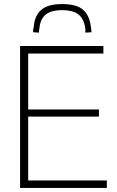

<svg xmlns="http://www.w3.org/2000/svg" viewBox="-20 -927 575 947"><path d="M79 0V-700H490V-663H119V-387H468V-352H119V-37H507V0ZM286 -907Q329 -907 359 -896.5Q389 -886 406.5 -860Q424 -834 429 -790Q430 -785 430.5 -779.5Q431 -774 431 -768L401 -766Q401 -771 401 -775.5Q401 -780 401 -784Q397 -818 383 -838.5Q369 -859 344.5 -868Q320 -877 286 -877Q252 -877 228 -868Q204 -859 190.5 -839Q177 -819 174 -784Q173 -780 172.5 -775.5Q172 -771 172 -766L143 -768Q143 -774 143.5 -780Q144 -786 146 -791Q149 -834 166.5 -859.5Q184 -885 213.5 -896Q243 -907 286 -907Z"/></svg>

Font: Georama ExtraCondensed Thin ExtraLight
Style: Regular
Weight: 250
Version: Version 1.001